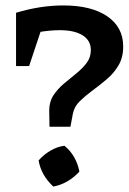

<svg xmlns="http://www.w3.org/2000/svg" viewBox="-20 -682 473 706"><path d="M213 -662Q316 -662 374.5 -622Q433 -582 433 -511Q433 -471 416 -442Q399 -413 373 -391Q347 -369 320.5 -349.5Q294 -330 273.5 -310Q253 -290 248 -264L239 -216H162L161 -276Q161 -308 176.5 -331.5Q192 -355 214.5 -374Q237 -393 260 -411.5Q283 -430 298.5 -450.5Q314 -471 314 -498Q314 -533 284 -552Q254 -571 200 -571Q168 -571 129 -565L87 -439H39V-635Q128 -662 213 -662ZM217 -146Q260 -111 272 -51Q230 -6 176 4Q131 -38 122 -92Q140 -113 165.5 -128Q191 -143 217 -146Z"/></svg>

Font: Piazzolla SemiBold
Style: Regular
Weight: 600
Designer: Juan Pablo del Peral
Foundry: Huerta Tipografica
Version: Version 1.330